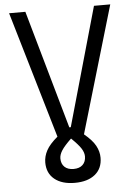

<svg xmlns="http://www.w3.org/2000/svg" viewBox="-61 -738 707 1010"><g transform="rotate(-5 293.0 -233.5)"><path d="M293 225.6Q225.1 225.6 186 193.8Q147 162.1 147 105.5Q147 73.2 163.8 42Q180.7 10.7 222.7 -24.4L25.9 -693.4H111.8L289.1 -67.9H296.9L474.1 -693.4H560.1L362.8 -24.4Q405.3 10.7 422.1 41.7Q439 72.8 439 105.5Q439 162.1 400.1 193.8Q361.3 225.6 293 225.6ZM228 91.3Q228 119.6 245.1 136Q262.2 152.3 293 152.3Q323.7 152.3 340.8 136Q357.9 119.6 357.9 91.3Q357.9 71.3 343.8 49.1Q329.6 26.9 293 -8.3Q256.3 26.9 242.2 49.1Q228 71.3 228 91.3Z"/></g></svg>

Font: Cascadia Mono SemiLight
Style: Regular
Weight: 350
Monospace: yes
Designer: Aaron Bell
Foundry: Saja Typeworks
Version: Version 2404.023; ttfautohint (v1.8.4)